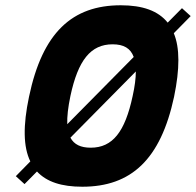

<svg xmlns="http://www.w3.org/2000/svg" viewBox="-20 -699 743 728"><path d="M292 9C214 9 157 -9 120 -49C110 -60 102 -72 95 -87L235 -228C236 -208 240 -191 247 -177L73 -1L40 -31L95 -87C68 -142 67 -223 90 -332C141 -576 254 -679 438 -679C521 -679 580 -658 616 -613C625 -602 633 -588 639 -573L495 -428C495 -450 493 -468 487 -483L670 -668L703 -638L639 -573C662 -518 662 -438 640 -332C589 -94 477 9 292 9ZM235 -228 487 -483C475 -516 449 -531 407 -531C324 -531 276 -471 247 -335C238 -292 234 -257 235 -228ZM247 -177C261 -151 286 -139 324 -139C407 -139 454 -199 483 -335C491 -371 495 -402 495 -428Z"/></svg>

Font: LT Wave Mono Black
Style: Italic
Weight: 900
Designer: Daniel Lyons
Version: Version 2.5 (Glyphs App)